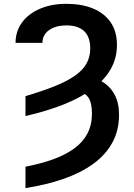

<svg xmlns="http://www.w3.org/2000/svg" viewBox="-20 -757 693 990"><path d="M111.3 -158.7V-261.2Q200.2 -287.6 263.7 -313.2Q327.1 -338.9 367.2 -367.2Q407.2 -395.5 426.3 -429.9Q445.3 -464.4 445.3 -507.3Q445.3 -566.4 414.1 -596.2Q382.8 -626 322.3 -626Q284.7 -626 256.8 -614.7Q229 -603.5 213.9 -583.3Q198.7 -563 198.7 -536.1H60.1Q60.5 -596.7 94 -641.8Q127.4 -687 186.8 -712.2Q246.1 -737.3 322.3 -737.3Q400.4 -737.3 459 -713.4Q517.6 -689.5 550.3 -642.3Q583 -595.2 583 -524.9Q583 -459 552.5 -403.6Q522 -348.1 462.2 -302.5Q402.3 -256.8 314.5 -220.9Q226.6 -185.1 111.3 -158.7ZM372.1 -287.1 408.7 -366.2Q465.3 -360.4 506.8 -335.9Q548.3 -311.5 571 -268.8Q593.8 -226.1 593.8 -165.5Q593.8 -83.5 558.6 -20.3Q523.4 43 459 89.1Q394.5 135.3 306.2 165.8Q217.8 196.3 111.3 212.9V102.5Q192.4 86.9 255.9 63.7Q319.3 40.5 363.8 7.8Q408.2 -24.9 431.2 -69.3Q454.1 -113.8 454.1 -171.4Q454.1 -226.6 436 -253.7Q418 -280.8 372.1 -287.1Z"/></svg>

Font: V-Inter
Style: SemiBold-600
Weight: 600
Designer: Rasmus Andersson
Foundry: rsms
Version: Version 4.000;git-4146feb